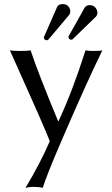

<svg xmlns="http://www.w3.org/2000/svg" viewBox="-20 -677 546 934"><path d="M27.8 -432.1Q42.5 -429.2 80.1 -429.2Q116.2 -429.2 128.9 -432.1Q162.6 -329.1 262.7 -87.4H264.6Q332 -231.4 396 -432.1Q406.7 -429.2 435.1 -429.2Q467.8 -429.2 478 -432.1Q401.9 -277.3 276.4 14.2Q205.6 178.7 188 236.8Q171.4 231.9 139.2 231.9Q120.6 232.4 104 236.8Q176.8 115.7 222.2 9.8Q199.7 -50.8 30.8 -426.3Q28.8 -429.7 27.8 -432.1ZM454.1 -615.2Q453.1 -603 446.8 -596.2L333 -485.8Q330.1 -483.9 327.1 -483.9Q316.9 -483.9 313.5 -493.7Q313 -495.6 313 -497.1Q313.5 -500 314 -501L392.1 -640.1Q399.9 -651.9 416 -651.9Q441.4 -651.9 451.2 -627.9Q454.1 -621.1 454.1 -615.2ZM321.8 -621.1Q321.3 -611.3 316.9 -605L214.8 -483.9Q210.9 -481.4 207 -481Q194.8 -482.4 192.9 -494.1Q193.4 -496.6 193.8 -497.1L257.8 -643.1Q264.6 -656.7 284.2 -657.2Q311 -657.2 319.8 -633.3Q321.8 -627 321.8 -621.1Z"/></svg>

Font: Linux Biolinum Capitals O
Style: Small Caps
Weight: 400
Designer: Philipp H. Poll
Foundry: Philipp H. Poll
Version: Version 1.0.4